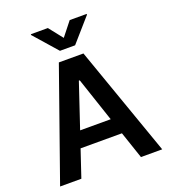

<svg xmlns="http://www.w3.org/2000/svg" viewBox="-166 -1072 1057 1193"><g transform="rotate(-20 362.0 -475.5)"><path d="M289.6 -951.2 361.8 -859.9 434.1 -951.2H546.4V-945.8L412.1 -792.5H312L177.2 -945.8V-951.2ZM165 0H24.4L280.8 -727.1H443.4L699.7 0H559.1L498.5 -179.2H225.1ZM260.7 -285.2H462.9L364.7 -578.1H358.9Z"/></g></svg>

Font: Interop SemBd
Style: Regular
Weight: 600
Designer: Rasmus Andersson, Google, Jang Haemin
Foundry: jhaemin
Version: Version 1.007